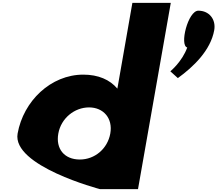

<svg xmlns="http://www.w3.org/2000/svg" viewBox="-20 -1310 1506 1330"><path d="M102 -385C62 -160 672 0 672 0H936L1163 -1290H897L793 -696C741 -758 661 -793 557 -793C332 -793 142 -610 102 -385ZM1354 -1236C1282 -1236 1222 -995 1277 -981C1242 -883 1160 -816 1160 -816L1212 -769C1320 -847 1439 -961 1464 -1101C1477 -1176 1429 -1236 1354 -1236ZM384 -385C403 -491 496 -566 597 -566C696 -566 763 -491 744 -385C725 -280 637 -205 533 -205C425 -205 365 -280 384 -385Z"/></svg>

Font: Hussar Dziwak
Style: Kur
Weight: 400
Version: Version 1.022